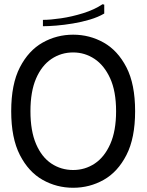

<svg xmlns="http://www.w3.org/2000/svg" viewBox="-20 -876 693 908"><path d="M33 -350Q33 -478 74 -557.5Q115 -637 181.5 -674.5Q248 -712 326 -712Q404 -712 470.5 -674.5Q537 -637 578 -557.5Q619 -478 619 -350Q619 -223 578 -143Q537 -63 470.5 -25.5Q404 12 326 12Q248 12 181.5 -25.5Q115 -63 74 -143Q33 -223 33 -350ZM124 -350Q124 -257 150.5 -195Q177 -133 223 -102.5Q269 -72 326 -72Q382 -72 428 -102.5Q474 -133 501.5 -195Q529 -257 529 -350Q529 -444 501 -505.5Q473 -567 427 -597.5Q381 -628 326 -628Q269 -628 223 -597Q177 -566 150.5 -504.5Q124 -443 124 -350ZM465 -856 473 -854V-812Q444 -795 405.5 -783.5Q367 -772 325 -765Q283 -758 246 -755Q209 -752 183 -752V-782Q218 -782 269 -789.5Q320 -797 373 -813.5Q426 -830 465 -856Z"/></svg>

Font: Phudu Light
Style: Regular
Weight: 400
Version: Version 1.005;gftools[0.9.23]